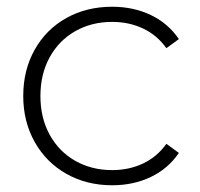

<svg xmlns="http://www.w3.org/2000/svg" viewBox="-20 -546 595 570"><path d="M49 -261Q49 -338 83 -398.5Q117 -459 177 -492.5Q237 -526 313 -526Q376 -526 427.5 -501.5Q479 -477 511 -430L474 -403Q446 -442 404.5 -461.5Q363 -481 313 -481Q252 -481 203.5 -453.5Q155 -426 127.5 -376Q100 -326 100 -261Q100 -196 127.5 -146Q155 -96 203.5 -68.5Q252 -41 313 -41Q363 -41 404.5 -60.5Q446 -80 474 -119L511 -92Q479 -45 427.5 -20.5Q376 4 313 4Q237 4 177 -30Q117 -64 83 -124.5Q49 -185 49 -261Z"/></svg>

Font: Idrija Light
Style: Regular
Weight: 300
Designer: Julieta Ulanovsky
Foundry: Julieta Ulanovsky
Version: Version 7.200